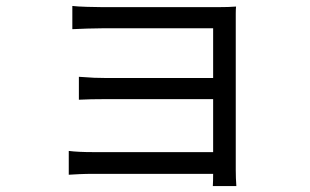

<svg xmlns="http://www.w3.org/2000/svg" viewBox="-20 -569 1040 645"><path d="M774 56H695Q696 39 696 15H293Q270 15 247 16Q224 17 211 18V-62Q242 -58 293 -58H696V-236H335Q283 -236 245 -234V-311Q252 -311 261 -310Q295 -307 334 -307H696V-474H325Q306 -474 272.5 -473Q239 -472 223 -471V-549Q239 -547 272.5 -546Q306 -545 325 -545H712Q729 -545 746 -545.5Q763 -546 773 -547Q772 -538 772 -524Q772 -510 772 -496V2Q772 14 772.5 29.5Q773 45 774 56Z"/></svg>

Font: Noto Sans CJK KR Regular (TTF)
Style: Regular
Weight: 400
Designer: Ryoko NISHIZUKA 西塚涼子 (kana & ideographs); Paul D. Hunt (Latin, Greek & Cyrillic); Wenlong ZHANG 张文龙 (bopomofo); Sandoll 
Foundry: Adobe Systems Incorporated
Version: Version 1.004;PS 1.004;hotconv 1.0.82;makeotf.lib2.5.63406